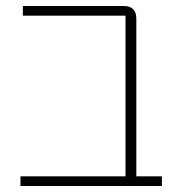

<svg xmlns="http://www.w3.org/2000/svg" viewBox="-20 -618 599 638"><path d="M48 -32H397V-566H56V-598H391Q433 -598 433 -556V-32H518V0H48Z"/></svg>

Font: IBM Plex Sans Hebrew ExtraLight
Style: Regular
Weight: 200
Designer: Mike Abbink, Paul van der Laan, Pieter van Rosmalen, Yanek Iontef
Foundry: Bold Monday
Version: Version 1.2